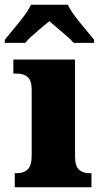

<svg xmlns="http://www.w3.org/2000/svg" viewBox="-51 -786 424 806"><path d="M11 0V-59H22Q49 -59 65.5 -75Q82 -91 82 -133V-410Q82 -448 65 -462.5Q48 -477 22 -477H5V-536H264V-130Q264 -89 280.5 -74Q297 -59 323 -59H333V0ZM-31 -619Q-16 -638 6 -664Q28 -690 48.5 -717Q69 -744 79 -766H234Q244 -744 264.5 -717Q285 -690 307 -664Q329 -638 344 -619V-606H258Q250 -616 231 -633Q212 -650 191 -667.5Q170 -685 156 -697Q141 -685 121 -668Q101 -651 82.5 -634.5Q64 -618 55 -606H-31Z"/></svg>

Font: Noto Serif SemiCondensed Black
Style: Regular
Weight: 900
Width: 4
Designer: Monotype Design Team
Foundry: Monotype Imaging Inc.
Version: Version 2.014; ttfautohint (v1.8.4.7-5d5b)